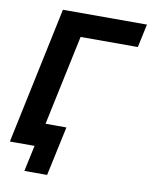

<svg xmlns="http://www.w3.org/2000/svg" viewBox="-92 -778 774 981"><g transform="rotate(10 295.0 -287.5)"><path d="M4 0 154 -710H590L564 -589H267L142 0ZM103 135 132 0H33L60 -121H276L221 135Z"/></g></svg>

Font: Raleway
Style: Bold Italic
Weight: 700
Italic angle: -12°
Designer: Matt McInerney, Pablo Impallari, Rodrigo Fuenzalida
Foundry: Matt McInerney, Pablo Impallari, Rodrigo Fuenzalida
Version: Version 4.101;RELEASE